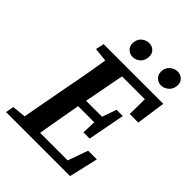

<svg xmlns="http://www.w3.org/2000/svg" viewBox="-224 -890 999 999"><g transform="rotate(45 276.0 -390.5)"><path d="M4 0 12 -45 136 -58H146L135 0ZM78 0 138 -323Q152 -394 164.5 -466Q177 -538 188 -609H309L247 -285Q234 -214 221.5 -142.5Q209 -71 197 0ZM103 -563 113 -609H249L238 -550H224ZM135 0 144 -49H458L391 0L448 -160H512L475 0ZM190 -287 200 -336H400L391 -287ZM239 -558 249 -609H552L529 -448H466L468 -609L513 -558ZM363 -210 367 -307 370 -324 402 -415H448L409 -210ZM266 -668Q247 -668 231.5 -681.5Q216 -695 216 -718Q216 -748 235 -764.5Q254 -781 276 -781Q299 -781 313 -767Q327 -753 327 -733Q327 -703 309 -685.5Q291 -668 266 -668ZM475 -668Q456 -668 440.5 -681.5Q425 -695 425 -718Q425 -748 444.5 -764.5Q464 -781 486 -781Q508 -781 522.5 -767Q537 -753 537 -733Q537 -703 518 -685.5Q499 -668 475 -668Z"/></g></svg>

Font: Lisu Bosa Black
Style: Italic
Weight: 900
Italic angle: -19°
Designer: David Morse, Annie Olsen, Victor Gaultney, Frank Grießhammer (Latin)
Foundry: SIL International
Version: Version 2.000